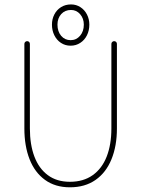

<svg xmlns="http://www.w3.org/2000/svg" viewBox="-20 -817 625 850"><path d="M485.4 -634.8Q490.7 -634.8 494.1 -631.3Q497.6 -627.9 497.6 -622.6V-248.5Q497.6 -170.9 473.6 -112.1Q449.7 -53.2 403.1 -20.5Q356.4 12.2 289.6 12.2Q224.1 12.2 179 -20.8Q133.8 -53.7 110.8 -112.3Q87.9 -170.9 87.9 -248.5V-622.6Q87.9 -627.9 91.6 -631.3Q95.2 -634.8 100.1 -634.8Q105.5 -634.8 108.9 -631.3Q112.3 -627.9 112.3 -622.6V-248.5Q112.3 -176.8 132.3 -123.8Q152.3 -70.8 191.9 -41.5Q231.4 -12.2 289.6 -12.2Q349.1 -12.2 390.4 -41.5Q431.6 -70.8 452.4 -124Q473.1 -177.2 473.1 -248.5V-622.6Q473.1 -627.9 476.8 -631.3Q480.5 -634.8 485.4 -634.8ZM375.5 -708Q375.5 -682.1 365 -660.9Q354.5 -639.6 335.4 -627.2Q316.4 -614.7 292.5 -614.7Q268.6 -614.7 249.8 -627.2Q231 -639.6 220.5 -660.9Q210 -682.1 210 -708Q210 -732.4 220.5 -752.9Q231 -773.4 250.2 -785.4Q269.5 -797.4 294.4 -797.4Q317.4 -797.4 335.9 -785.4Q354.5 -773.4 365 -752.9Q375.5 -732.4 375.5 -708ZM234.4 -708Q234.4 -677.7 250.7 -658.4Q267.1 -639.2 292.5 -639.2Q317.9 -639.2 334.5 -658.7Q351.1 -678.2 351.1 -708Q351.1 -735.4 334.7 -754.2Q318.4 -772.9 294.4 -772.9Q267.6 -772.9 251 -754.6Q234.4 -736.3 234.4 -708Z"/></svg>

Font: Velvelyne Light
Style: Regular
Weight: 200
Designer: Manon Van der Borght et Mariel Nils
Foundry: Velvetyne
Version: Version 1.070